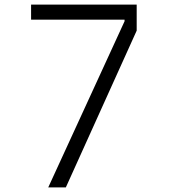

<svg xmlns="http://www.w3.org/2000/svg" viewBox="-20 -820 740 840"><path d="M578 -686 268 0H191L525 -727V-734H116V-800H578Z"/></svg>

Font: Martian Mono SemiExpanded ExtraLight
Style: Regular
Weight: 250
Monospace: yes
Version: Version 0.930